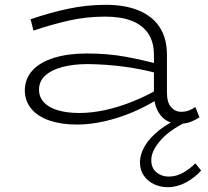

<svg xmlns="http://www.w3.org/2000/svg" viewBox="-20 -504 864 797"><path d="M723 10Q692 10 669 -5Q646 -20 632.5 -48Q619 -76 619 -115V-276Q619 -329 595.5 -364.5Q572 -400 527 -417.5Q482 -435 417 -435Q338 -435 265.5 -418.5Q193 -402 119 -377L107 -424Q185 -451 262.5 -467.5Q340 -484 419 -484Q500 -484 557 -460Q614 -436 643.5 -390Q673 -344 673 -276V-120Q673 -79 690 -59.5Q707 -40 732 -40Q750 -40 764.5 -45.5Q779 -51 791 -60L808 -17Q792 -6 771 2Q750 10 723 10ZM299 13Q235 13 186 -3.5Q137 -20 110 -52.5Q83 -85 83 -130Q84 -179 116 -213Q148 -247 206 -264.5Q264 -282 339 -282Q428 -282 501 -268.5Q574 -255 640 -237V-198Q570 -217 496.5 -227Q423 -237 345 -238Q285 -238 239.5 -226Q194 -214 168 -190.5Q142 -167 142 -132Q142 -101 162.5 -79Q183 -57 221 -46Q259 -35 309 -35Q361 -35 416 -47Q471 -59 528 -81.5Q585 -104 640 -136L639 -95Q587 -62 530 -38Q473 -14 414 -0.5Q355 13 299 13ZM676 273Q645 273 619 260.5Q593 248 577 225Q561 202 561 170Q561 136 581.5 101.5Q602 67 642 35.5Q682 4 742 -21L783 -12Q692 28 650 74.5Q608 121 608 160Q608 194 629.5 211.5Q651 229 680 229Q711 229 739 213.5Q767 198 791 174L815 204Q788 234 751.5 253.5Q715 273 676 273Z"/></svg>

Font: BioRhyme SemiExpanded Light
Style: Regular
Weight: 300
Width: 6
Designer: Aoife Mooney
Foundry: Aoife Mooney Type
Version: Version 1.600;gftools[0.9.33]